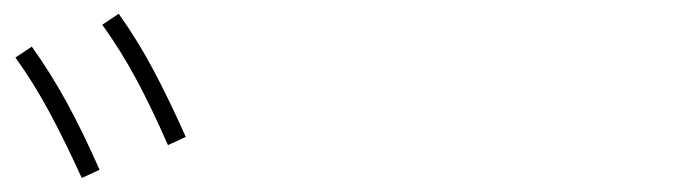

<svg xmlns="http://www.w3.org/2000/svg" viewBox="-20 -838 978 274"><path d="M2 -755.9 25.4 -771.5Q53.2 -732.4 75.9 -690.7Q98.6 -648.9 122.1 -595.7L96.7 -584Q71.3 -639.6 49.3 -680.2Q27.3 -720.7 2 -755.9ZM126 -802.7 149.4 -818.4Q176.8 -779.8 198.7 -738.5Q220.7 -697.3 245.1 -642.6L219.7 -630.9Q195.8 -685.5 173.8 -726.1Q151.9 -766.6 126 -802.7Z"/></svg>

Font: Pretendard JP Thin
Style: Regular
Weight: 100
Designer: Base glyphs from Inter by Rasmus Andersson; Hangeul glyphs from Noto Sans CJK(Source Han Sans) by Jang Soo-young and Kan
Foundry: Kil Hyung-jin
Version: Version 1.309